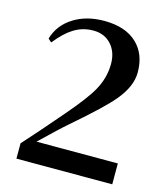

<svg xmlns="http://www.w3.org/2000/svg" viewBox="-110 -825 794 911"><g transform="rotate(15 286.5 -369.5)"><path d="M55.7 0V-75.2Q128.9 -156.2 221.7 -264.6Q307.6 -364.3 336.9 -417Q373 -480.5 373 -550.8Q373 -608.4 339.8 -645Q306.6 -681.6 252 -681.6Q198.2 -681.6 154.3 -653.3Q116.2 -629.9 72.3 -575.2L55.7 -589.8Q76.2 -660.2 140.6 -700.2Q203.1 -739.3 290 -739.3Q395.5 -739.3 452.1 -684.6Q505.9 -632.8 505.9 -543.9Q505.9 -474.6 444.3 -401.4Q400.4 -347.7 256.8 -223.6Q214.8 -187.5 127 -102.5H526.4V0Z"/></g></svg>

Font: Bpmf GenRyu Min B
Style: B
Weight: 700
Foundry: But Ko
Version: Version 1.320